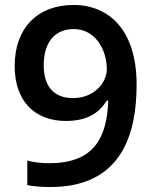

<svg xmlns="http://www.w3.org/2000/svg" viewBox="-20 -743 612 773"><path d="M530 -402C530 -623 418 -723 276 -723C131 -723 39 -630 39 -477C39 -336 120 -256 245 -256C336 -256 381 -292 410 -338H416C410 -194 364 -86 178 -86C148 -86 115 -89 90 -97V2C113 8 156 10 183 10C470 10 530 -204 530 -402ZM277 -626C365 -626 410 -541 410 -465C410 -408 357 -348 274 -348C194 -348 156 -399 156 -480C156 -579 206 -626 277 -626Z"/></svg>

Font: Noto Sans Sinhala SemiBold
Style: Regular
Weight: 600
Designer: Jelle Bosma - Monotype Design Team
Foundry: Monotype Imaging Inc.
Version: Version 2.006